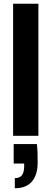

<svg xmlns="http://www.w3.org/2000/svg" viewBox="-20 -725 275 1025"><path d="M50 0V-705H185V0ZM59 280V226Q85 226 97 210.5Q109 195 109 163V148H53V44H177Q180 71 180.5 96Q181 121 181 144Q181 208 150.5 244Q120 280 59 280Z"/></svg>

Font: DM Sans 36pt
Style: Bold
Weight: 700
Version: Version 4.004;gftools[0.9.30]